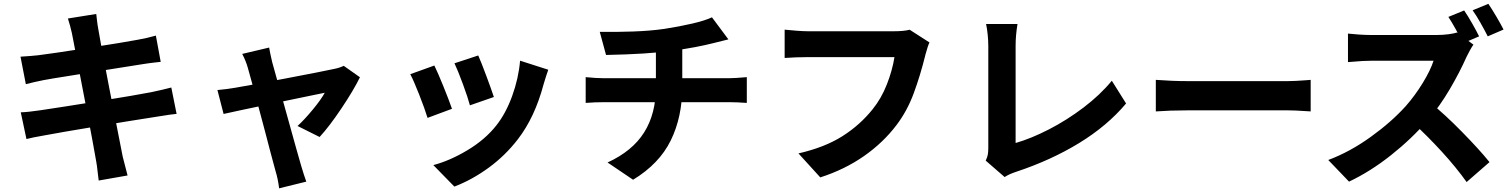

<svg xmlns="http://www.w3.org/2000/svg" viewBox="-20 -890 7990 1015"><path d="M339 -792.2 488.8 -816.2Q490.8 -801 492.4 -785.4Q495.2 -759.4 499.4 -737.4Q506.6 -688.6 557.2 -426.8Q607.8 -165 628.8 -61.4Q633.6 -40.6 654.4 37.6L501.8 64.4L497 25.8Q492.6 -17.4 488.4 -37.8Q477.6 -103 429.9 -353Q382.2 -603 360 -715.2Q351 -755 339 -792.2ZM182.6 -598Q247.4 -605.8 443.5 -636.3Q639.6 -666.8 706.8 -679.6Q760.4 -689.2 804 -701.8L829.6 -563Q815 -561.8 799.4 -559.7Q783.8 -557.6 766 -555.6Q750.8 -553.6 734 -550.8L494 -512.8Q404.8 -498 329.4 -486.3Q254 -474.6 210.2 -466.4Q159.4 -456.2 116.6 -445L88.4 -590.4Q146 -593.8 182.6 -598ZM195.6 -307.4Q306.8 -323.8 504.1 -355.6Q701.4 -387.4 781.2 -403Q842.4 -416 885.6 -427.4L913.6 -288Q894.2 -287 805.8 -272.6Q675.2 -252.4 482 -220.4Q288.8 -188.4 221.2 -175.4Q148 -162.8 119.8 -155L89.8 -296.2Q127.8 -297.2 195.6 -307.4Z M1419 -561.2Q1452.2 -443.6 1484.6 -325.8Q1561 -50.2 1572 -14Q1579.8 10 1586.2 32.2Q1595.2 60.4 1599.2 70.2L1455.6 105.6Q1449.4 55.4 1437 15.6Q1408 -90.6 1382.8 -188.8Q1306.2 -478.4 1289.8 -532.6Q1280.4 -566.4 1260.6 -605L1402.8 -638.6Q1406.6 -614.4 1419 -561.2ZM1669.6 -165.8 1553 -224Q1590 -258 1633.8 -311Q1677.6 -364 1696.8 -399.6L1617.6 -383.4Q1498.6 -358.8 1370 -332.1Q1241.4 -305.4 1162 -287.6L1129.4 -414Q1184 -419 1222.8 -426Q1274.6 -434.4 1480.5 -473.4Q1686.4 -512.4 1745 -525.4Q1774.6 -531 1797.2 -542L1882.8 -481.6Q1849.6 -413.4 1785.2 -317.3Q1720.8 -221.2 1669.6 -165.8Z M2590.8 -377.2 2464.2 -333.2Q2454 -372.4 2427.4 -444.7Q2400.8 -517 2382.6 -555.4L2508.2 -596.8Q2523.6 -562.4 2551.6 -487.1Q2579.6 -411.8 2590.8 -377.2ZM2853.6 -444.2Q2807.6 -270.6 2717.8 -154Q2651 -67.2 2563 -3.1Q2475 61 2382 96.4L2270.8 -17.2Q2358.6 -40.4 2451.7 -96.3Q2544.8 -152.2 2603.4 -226.4Q2653.6 -289.4 2687.4 -382.1Q2721.2 -474.8 2729.4 -569.2L2878.4 -521.4Q2866 -486.4 2853.6 -444.2ZM2369.4 -314.8 2240.2 -266.8Q2226 -313.8 2195.9 -390.3Q2165.8 -466.8 2148.8 -497.8L2276.2 -543.6Q2294.6 -506 2323.7 -434.3Q2352.8 -362.6 2369.4 -314.8Z M3492.4 -737.4Q3572.8 -749.8 3640 -765.5Q3707.2 -781.2 3743.8 -798.4L3830.6 -681.8L3750.2 -661.8Q3706 -650.6 3654 -640.8Q3602 -631 3534 -621.6Q3405.8 -603.8 3183.8 -599.4L3150.6 -721.6Q3230 -720.2 3324.2 -723.4Q3418.4 -726.6 3492.4 -737.4ZM3447.4 -429.4V-632.6L3586.8 -648V-432Q3586.8 -271.8 3526.1 -147.9Q3465.4 -24 3326.8 60.2L3191.8 -31Q3323.2 -91.2 3385.3 -190.1Q3447.4 -289 3447.4 -429.4ZM3169.4 -476.6H3835.6Q3864.4 -476.6 3928 -482.2V-346Q3874 -349.8 3838.2 -349.8H3170.6Q3126.4 -349.8 3076.2 -346V-482.2Q3132.2 -476.6 3169.4 -476.6Z M4872.2 -601 4870.4 -593.4Q4845 -491 4810.6 -397.5Q4776.2 -304 4720 -229.8Q4650 -136.8 4548.1 -65.4Q4446.2 6 4316.4 47.8L4201 -79Q4340.4 -111 4433.6 -170.2Q4526.8 -229.4 4593.2 -312.6Q4639.4 -369.8 4668.4 -443.9Q4697.4 -518 4708.6 -588H4250Q4190 -588 4128 -583.6V-733.2Q4155.4 -730.4 4191 -727.6Q4226.6 -724.8 4250.2 -724.8H4707Q4758 -724.8 4789 -732.8L4893.6 -665.6Q4885.2 -649 4872.2 -601Z M5204.6 -108.4V-646.2Q5204.6 -674.2 5201.4 -706.7Q5198.2 -739.2 5192.8 -763.2H5359Q5353.6 -730.2 5351.3 -702.7Q5349 -675.2 5349 -646.4V-134Q5430.6 -157.4 5525.2 -206Q5619.8 -254.6 5707.9 -321.4Q5796 -388.2 5857.6 -463.2L5933 -343Q5833.2 -224.4 5684.7 -133.7Q5536.2 -43 5353 17.8Q5313.8 30.6 5291 46L5191 -40.8Q5199.8 -59.6 5202.2 -73.9Q5204.6 -88.2 5204.6 -108.4Z M6254.4 -461.2H6789.8Q6823.6 -461.2 6887.2 -466L6908.8 -467.8V-301L6875.8 -303Q6824.6 -306.6 6790 -306.6H6254.4Q6167 -306.6 6090.2 -301V-467.8Q6178.2 -461.2 6254.4 -461.2Z M7799.2 -697.8 7714.8 -661.8Q7698.4 -694 7676.9 -733.2Q7655.4 -772.4 7636.8 -800.6L7720.2 -834.8Q7739.4 -806.8 7763 -765.3Q7786.6 -723.8 7799.2 -697.8ZM7928.4 -733.8 7845 -697.8Q7828.4 -730.6 7806.3 -769.7Q7784.2 -808.8 7765 -835.6L7848.2 -869.8Q7866.8 -842.4 7890.6 -802Q7914.4 -761.6 7928.4 -733.8ZM7732.4 -588.6Q7696.6 -507.6 7643.7 -417.7Q7590.8 -327.8 7530.4 -257.6Q7443.6 -157 7334.1 -70.1Q7224.6 16.8 7111.6 70.2L7001.8 -44.2Q7115.8 -86.8 7225.8 -165.9Q7335.8 -245 7411.6 -329.2Q7460.8 -385.2 7501.3 -451.4Q7541.8 -517.6 7558.4 -568.8H7227Q7186.2 -568.8 7128.4 -563.4L7106 -561.6V-712.4Q7127.8 -709.8 7163.9 -707.4Q7200 -705 7227 -705H7574.4Q7607 -705 7636.7 -708.9Q7666.4 -712.8 7682.8 -718.2L7769.2 -654Q7761 -642.4 7750.3 -623.2Q7739.6 -604 7732.4 -588.6ZM7854.2 -33 7733.2 72.4Q7678.4 -4.8 7601.8 -88.5Q7525.2 -172.2 7443.4 -247L7543.4 -345.2Q7615.8 -287.6 7708.3 -193.4Q7800.8 -99.2 7854.2 -33Z"/></svg>

Font: 寒蝉端黑体 Light
Style: Regular
Weight: 300
Designer: ChillDuanSans {Warren2060}; 
Source Han Sans {Ryoko NISHIZUKA 西塚涼子 (kana, bopomofo & ideographs); Paul D. Hunt (Latin, G
Foundry: ChillType&Adobe
Version: Version 1.300;Glyphs 3.3 (3306)